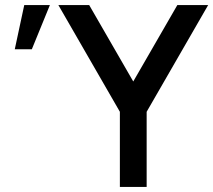

<svg xmlns="http://www.w3.org/2000/svg" viewBox="-20 -740 844 760"><path d="M560.5 0H454.5V-297.5L211 -720H333L507.5 -417.5L682 -720H804L560.5 -297.5ZM177.5 -720H76L38.5 -545H106Z"/></svg>

Font: Hauora SemiBold
Style: Regular
Weight: 600
Designer: Wayne Shih
Foundry: WCYS
Version: Version 1.001